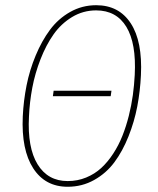

<svg xmlns="http://www.w3.org/2000/svg" viewBox="-20 -711 609 741"><path d="M351.1 -690.9Q439 -690.9 484.6 -621.1Q530.3 -551.3 523.9 -420.9Q521 -359.4 509.8 -300.3Q498.5 -241.2 475.8 -184.3Q453.1 -127.4 421.6 -85Q390.1 -42.5 343.5 -16.4Q296.9 9.8 241.2 9.8Q154.3 9.8 108.2 -61.5Q62 -132.8 67.9 -262.2Q70.8 -322.3 82.5 -381.3Q94.2 -440.4 117.7 -496.8Q141.1 -553.2 172.9 -595.9Q204.6 -638.7 250.7 -664.8Q296.9 -690.9 351.1 -690.9ZM351.1 -670.9Q300.8 -670.9 258.3 -645.3Q215.8 -619.6 186.8 -578.4Q157.7 -537.1 136.5 -482.7Q115.2 -428.2 104.7 -372.6Q94.2 -316.9 91.8 -261.2Q85.4 -141.6 125 -76.9Q164.6 -12.2 241.2 -12.2Q279.3 -12.2 312.5 -25.9Q345.7 -39.6 370.8 -62.7Q396 -85.9 417 -118.2Q438 -150.4 452.4 -186.8Q466.8 -223.1 477.1 -263.9Q487.3 -304.7 492.7 -343.8Q498 -382.8 500 -421.9Q506.3 -543.5 467.8 -607.2Q429.2 -670.9 351.1 -670.9ZM410.2 -360.8 407.2 -339.8H184.1L187 -360.8Z"/></svg>

Font: Fira Sans Compressed Thin
Style: Italic
Weight: 100
Width: 3
Italic angle: -8°
Designer: Carrois Corporate & Edenspiekermann AG
Foundry: Carrois Corporate GbR & Edenspiekermann AG
Version: Version 4.203;PS 004.203;hotconv 1.0.88;makeotf.lib2.5.64775